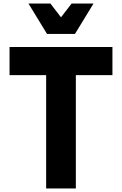

<svg xmlns="http://www.w3.org/2000/svg" viewBox="-20 -1066 690 1086"><path d="M241 0V-641H34V-800H616V-641H409V0ZM509 -1046 404 -874H246L141 -1046H265L369 -911H281L385 -1046Z"/></svg>

Font: Martian Mono SemiCondensed
Style: Bold
Weight: 700
Width: 4
Designer: Roman Shamin
Foundry: Evil Martians
Version: Version 1.000